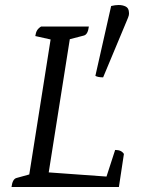

<svg xmlns="http://www.w3.org/2000/svg" viewBox="-20 -747 581 767"><path d="M26 0Q28 -16 33 -25Q38 -34 46 -36L111 -54L95 -38L184 -601L197 -586L121 -603Q123 -617 128 -625.5Q133 -634 144 -641H335Q333 -625 328 -616Q323 -607 315 -605L246 -587L261 -604L173 -48L165 -59L415 -41L401 -28L440 -148Q453 -148 461.5 -144Q470 -140 475 -132L455 0ZM392 -438Q382 -438 374 -439.5Q366 -441 361 -444L424 -723Q432 -725 439.5 -726Q447 -727 454 -727Q470 -727 482 -721Q494 -715 495 -699Q496 -692 494.5 -685.5Q493 -679 486 -663Z"/></svg>

Font: Petrona
Style: Italic
Weight: 400
Italic angle: -9°
Designer: Ringo R. Seeber
Foundry: Ringo R. Seeber
Version: Version 2.001; ttfautohint (v1.8.3)